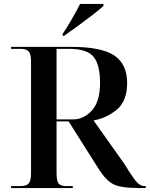

<svg xmlns="http://www.w3.org/2000/svg" viewBox="-20 -951 757 971"><path d="M36 0H348V-10H314Q286 -10 276 -23.5Q266 -37 266 -76V-337H327L482 -92Q516 -39 553 -19.5Q590 0 687 0H717V-10H709Q693 -10 675.5 -26Q658 -42 609 -122L453 -342Q518 -353 570.5 -396.5Q623 -440 623 -531Q623 -626 558.5 -670Q494 -714 339 -714H36V-704H86Q114 -704 125.5 -690.5Q137 -677 137 -638V-76Q137 -37 125.5 -23.5Q114 -10 86 -10H36ZM266 -347V-704H329Q420 -704 453 -664Q486 -624 486 -532Q486 -438 445 -392.5Q404 -347 348 -347ZM297 -770H304Q332 -789 371.5 -818Q411 -847 447.5 -875Q484 -903 503 -921V-931H385Q368 -897 340.5 -849.5Q313 -802 297 -780Z"/></svg>

Font: Noto Serif Display Semi
Style: Regular
Weight: 600
Designer: Monotype Design Team
Foundry: Monotype Imaging Inc.
Version: Version 1.900